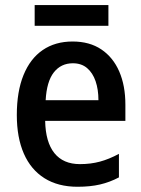

<svg xmlns="http://www.w3.org/2000/svg" viewBox="-20 -711 546 741"><path d="M260.3 -550.8Q325.7 -550.8 371.1 -520.3Q416.5 -489.7 440.2 -435.1Q463.9 -380.4 463.9 -307.1V-244.6H154.3Q155.8 -162.6 189.9 -120.1Q224.1 -77.6 288.6 -77.6Q330.1 -77.6 365.5 -87.2Q400.9 -96.7 439 -117.2V-26.4Q403.8 -7.8 366 1Q328.1 9.8 279.3 9.8Q204.1 9.8 151.6 -23.2Q99.1 -56.2 72 -118.2Q44.9 -180.2 44.9 -267.1Q44.9 -357.9 70.8 -421.4Q96.7 -484.9 144.8 -517.8Q192.9 -550.8 260.3 -550.8ZM261.2 -466.8Q215.3 -466.8 187.7 -431.6Q160.2 -396.5 156.2 -324.2H359.9Q359.9 -365.7 348.9 -397.7Q337.9 -429.7 316.2 -448.2Q294.4 -466.8 261.2 -466.8ZM398.4 -691.4V-611.3H113.8V-691.4Z"/></svg>

Font: Open Sans SemiCondensed SemiBold
Style: Regular
Weight: 600
Width: 4
Designer: Monotype Design Team
Foundry: Monotype Imaging Inc.
Version: Version 3.000